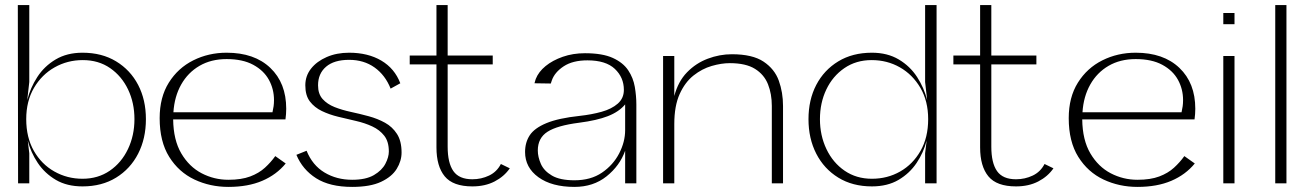

<svg xmlns="http://www.w3.org/2000/svg" viewBox="-20 -720 5152 754"><path d="M51 0 50 -700H95V-398L87 -327Q99 -375 126.5 -417.5Q154 -460 198.5 -486.5Q243 -513 304 -513Q380 -513 436 -479Q492 -445 522.5 -386.5Q553 -328 553 -252Q553 -176 522.5 -116.5Q492 -57 436 -22.5Q380 12 304 12Q243 12 199.5 -13.5Q156 -39 128.5 -80Q101 -121 89 -168L95 -118V0ZM304 -18Q365 -18 411 -49.5Q457 -81 482.5 -134.5Q508 -188 508 -252Q508 -316 483 -368.5Q458 -421 412.5 -452.5Q367 -484 305 -484Q245 -484 194.5 -455.5Q144 -427 113.5 -375Q83 -323 83 -252Q83 -180 113 -127.5Q143 -75 193.5 -46.5Q244 -18 304 -18Z M1102 -78Q1066 -34 1010 -10Q954 14 877 14Q805 14 743.5 -15Q682 -44 644.5 -104Q607 -164 607 -256Q607 -338 643 -395.5Q679 -453 739 -483Q799 -513 870 -513Q979 -513 1041.5 -453.5Q1104 -394 1104 -293Q1104 -272 1101 -251H660Q661 -170 692 -117.5Q723 -65 772 -39.5Q821 -14 877 -14Q928 -14 962.5 -27Q997 -40 1020.5 -61.5Q1044 -83 1061 -107ZM870 -488Q809 -488 763.5 -461.5Q718 -435 691.5 -388Q665 -341 661 -279H1050Q1053 -292 1054.5 -303Q1056 -314 1056 -327Q1056 -370 1036 -406.5Q1016 -443 974.5 -465.5Q933 -488 870 -488Z M1351 -513Q1425 -513 1477.5 -482Q1530 -451 1552 -393L1514 -372Q1493 -425 1451 -455Q1409 -485 1351 -485Q1292 -485 1260.5 -458Q1229 -431 1229 -385Q1229 -351 1247 -331Q1265 -311 1294 -299.5Q1323 -288 1358 -280.5Q1393 -273 1428 -263.5Q1463 -254 1492 -238Q1521 -222 1539 -194Q1557 -166 1557 -121Q1557 -88 1538 -57Q1519 -26 1476.5 -6Q1434 14 1363 14Q1275 14 1221.5 -20Q1168 -54 1144 -112L1184 -128Q1207 -71 1254.5 -42.5Q1302 -14 1363 -14Q1417 -14 1448.5 -32.5Q1480 -51 1493.5 -77Q1507 -103 1507 -125Q1507 -164 1489 -187Q1471 -210 1442 -223.5Q1413 -237 1378 -245Q1343 -253 1308 -261.5Q1273 -270 1244 -284Q1215 -298 1197 -321.5Q1179 -345 1179 -385Q1179 -422 1201.5 -450.5Q1224 -479 1263 -496Q1302 -513 1351 -513Z M1835 12Q1759 12 1726.5 -27.5Q1694 -67 1694 -141V-467H1589V-502H1694V-700H1738V-502H1915V-467H1738V-144Q1738 -80 1760.5 -48Q1783 -16 1835 -16Q1870 -16 1900.5 -30.5Q1931 -45 1947 -76L1982 -59Q1960 -27 1922.5 -7.5Q1885 12 1835 12Z M2236 14Q2147 14 2094.5 -24Q2042 -62 2042 -123Q2042 -161 2060.5 -189Q2079 -217 2126 -236.5Q2173 -256 2257 -265Q2303 -270 2342.5 -281Q2382 -292 2406 -313Q2430 -334 2430 -367Q2430 -416 2394.5 -449.5Q2359 -483 2287 -483Q2229 -483 2193.5 -459.5Q2158 -436 2147 -404Q2146 -401 2145 -398Q2144 -395 2143 -392L2079 -393Q2080 -398 2081.5 -402Q2083 -406 2084 -410Q2095 -438 2122.5 -460.5Q2150 -483 2190 -497Q2230 -511 2277 -511Q2346 -511 2386.5 -492.5Q2427 -474 2447 -444Q2467 -414 2473 -378.5Q2479 -343 2479 -310V0H2435V-128Q2414 -69 2362 -27.5Q2310 14 2236 14ZM2236 -12Q2300 -12 2344 -42Q2388 -72 2411.5 -117.5Q2435 -163 2435 -209V-310Q2411 -281 2367.5 -264Q2324 -247 2254 -238Q2168 -227 2130 -202.5Q2092 -178 2092 -129Q2092 -104 2104 -76.5Q2116 -49 2147.5 -30.5Q2179 -12 2236 -12Z M2854 -507Q2935 -507 2978.5 -478Q3022 -449 3038.5 -403Q3055 -357 3055 -304V0H3011V-304Q3011 -351 2996 -389Q2981 -427 2945 -449.5Q2909 -472 2846 -472Q2813 -472 2775 -461Q2737 -450 2703.5 -423.5Q2670 -397 2649 -350.5Q2628 -304 2628 -233V0H2584V-500H2628V-343Q2643 -400 2678 -436Q2713 -472 2759.5 -489.5Q2806 -507 2854 -507Z M3404 12Q3328 12 3272 -22.5Q3216 -57 3185.5 -116.5Q3155 -176 3155 -252Q3155 -328 3185.5 -386.5Q3216 -445 3272 -479Q3328 -513 3404 -513Q3465 -513 3509.5 -486.5Q3554 -460 3581.5 -417.5Q3609 -375 3621 -327L3613 -398V-700H3658V0H3613V-118L3619 -168Q3607 -121 3579.5 -80Q3552 -39 3508.5 -13.5Q3465 12 3404 12ZM3404 -18Q3465 -18 3515 -46.5Q3565 -75 3595 -127.5Q3625 -180 3625 -252Q3625 -323 3594.5 -375Q3564 -427 3514 -455.5Q3464 -484 3403 -484Q3342 -484 3296 -452.5Q3250 -421 3225 -368.5Q3200 -316 3200 -252Q3200 -188 3225.5 -134.5Q3251 -81 3297 -49.5Q3343 -18 3404 -18Z M3970 12Q3894 12 3861.5 -27.5Q3829 -67 3829 -141V-467H3724V-502H3829V-700H3873V-502H4050V-467H3873V-144Q3873 -80 3895.5 -48Q3918 -16 3970 -16Q4005 -16 4035.5 -30.5Q4066 -45 4082 -76L4117 -59Q4095 -27 4057.5 -7.5Q4020 12 3970 12Z M4672 -78Q4636 -34 4580 -10Q4524 14 4447 14Q4375 14 4313.5 -15Q4252 -44 4214.5 -104Q4177 -164 4177 -256Q4177 -338 4213 -395.5Q4249 -453 4309 -483Q4369 -513 4440 -513Q4549 -513 4611.5 -453.5Q4674 -394 4674 -293Q4674 -272 4671 -251H4230Q4231 -170 4262 -117.5Q4293 -65 4342 -39.5Q4391 -14 4447 -14Q4498 -14 4532.5 -27Q4567 -40 4590.5 -61.5Q4614 -83 4631 -107ZM4440 -488Q4379 -488 4333.5 -461.5Q4288 -435 4261.5 -388Q4235 -341 4231 -279H4620Q4623 -292 4624.5 -303Q4626 -314 4626 -327Q4626 -370 4606 -406.5Q4586 -443 4544.5 -465.5Q4503 -488 4440 -488Z M4784 0V-500H4828V0ZM4784 -625V-669H4828V-625Z M4988 0V-700H5032V0Z"/></svg>

Font: Panamera Light
Style: Regular
Weight: 300
Designer: Bastien Sozeau
Foundry: NBR — Bastien Sozeau
Version: Version 3.002; ttfautohint (v1.8.4.7-5d5b);gftools[0.9.33]